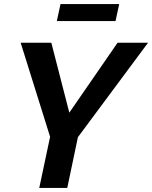

<svg xmlns="http://www.w3.org/2000/svg" viewBox="-20 -919 744 939"><path d="M225 -250 81 -710H231L319 -368L555 -710H704L361 -248L309 0H172ZM258 -816 276 -899H563L545 -816Z"/></svg>

Font: Raleway Thin
Style: Bold Italic
Weight: 700
Italic angle: -12°
Version: Version 4.026